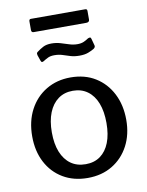

<svg xmlns="http://www.w3.org/2000/svg" viewBox="-97 -956 792 1035"><g transform="rotate(-10 299.5 -439.0)"><path d="M299 10Q222 10 164 -24.5Q106 -59 74 -120.5Q42 -182 42 -262Q42 -345 75 -407.5Q108 -470 166.5 -505Q225 -540 300 -540Q378 -540 435.5 -504.5Q493 -469 525 -406.5Q557 -344 557 -263Q557 -183 524.5 -121.5Q492 -60 434 -25Q376 10 299 10ZM301 -65Q348 -65 381 -89Q414 -113 431.5 -157.5Q449 -202 449 -265Q449 -328 431.5 -373Q414 -418 380.5 -442.5Q347 -467 300 -467Q253 -467 219.5 -442.5Q186 -418 168 -373Q150 -328 150 -265Q150 -202 168 -157.5Q186 -113 219.5 -89Q253 -65 301 -65ZM450 -670Q437 -662 417.5 -654.5Q398 -647 369 -647Q342 -647 320.5 -653.5Q299 -660 279.5 -666.5Q260 -673 235 -673Q214 -673 200.5 -666.5Q187 -660 173 -651Q167 -648 163.5 -648.5Q160 -649 157 -657L146 -689Q145 -694 145 -698Q145 -702 150 -706Q167 -719 185 -728.5Q203 -738 231 -738Q257 -738 280 -731Q303 -724 325 -717Q347 -710 369 -710Q389 -710 403 -716Q417 -722 430 -731Q437 -734 441.5 -733.5Q446 -733 448 -725L458 -688Q461 -678 450 -670ZM453 -877V-830Q453 -815 435 -815H148Q141 -815 138 -818.5Q135 -822 135 -829V-876Q135 -888 145 -888H443Q453 -888 453 -877Z"/></g></svg>

Font: Libre Franklin Medium
Style: Regular
Weight: 500
Designer: Pablo Impallari, Rodrigo Fuenzalida, Nhung Nguyen
Foundry: Impallari Type
Version: Version 3.000